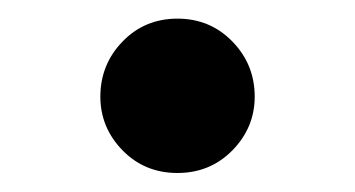

<svg xmlns="http://www.w3.org/2000/svg" viewBox="-20 -467 375 203"><path d="M167.6 -284.1Q132.9 -284.1 109.5 -308.1Q86.1 -332.2 86.1 -364.8Q86.1 -398.8 109.5 -423Q132.9 -447.3 167.6 -447.3Q202.2 -447.3 225.8 -423Q249.3 -398.8 249.3 -364.8Q249.3 -332.2 225.8 -308.1Q202.2 -284.1 167.6 -284.1Z"/></svg>

Font: Noto Serif JP
Style: Regular
Weight: 200
Designer: Ryoko NISHIZUKA 西塚涼子 (kana & ideographs); Frank Grießhammer (Latin, Greek & Cyrillic); Wenlong ZHANG 张文龙 (bopomofo); San
Foundry: Adobe
Version: Version 2.001;hotconv 1.1.0;makeotfexe 2.6.0